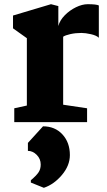

<svg xmlns="http://www.w3.org/2000/svg" viewBox="-20 -582 512 915"><path d="M42 0ZM108 -79V-400L42 -447V-508L223 -562L258 -553V-458Q265 -485 288.5 -509Q312 -533 342 -547.5Q372 -562 398 -562Q439 -562 451 -556V-402Q440 -413 413.5 -419Q387 -425 368 -425Q340 -425 315.5 -419.5Q291 -414 281 -407V-83L395 -66V0H48V-66ZM313 157Q313 207 275 252Q237 297 189 313L127 288V277Q153 255 163.5 239.5Q174 224 174 202Q174 175 155 156Q136 137 113 137V99L185 20Q242 20 277.5 58.5Q313 97 313 157Z"/></svg>

Font: Martel Heavy
Style: Regular
Weight: 900
Designer: Dan Reynolds
Foundry: Dan Reynolds
Version: Version 1.001; ttfautohint (v1.1) -l 5 -r 5 -G 72 -x 0 -D la